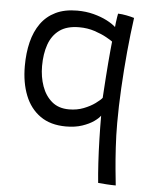

<svg xmlns="http://www.w3.org/2000/svg" viewBox="-54 -593 712 866"><g transform="rotate(5 302.0 -159.5)"><path d="M502.5 227.5Q483 227.5 461.2 226Q439.5 224.5 422.5 223Q418.5 184 415.5 133Q412.5 82 411 26.5Q409.5 -29 409.5 -80.5Q402 -69 381.2 -54.2Q360.5 -39.5 328.8 -28.8Q297 -18 255.5 -18Q185 -18 138.8 -50.8Q92.5 -83.5 69.8 -141Q47 -198.5 47 -273.5Q47 -333 59.2 -382.2Q71.5 -431.5 97.2 -467.5Q123 -503.5 163.5 -523.2Q204 -543 261 -543Q301 -543 335.2 -534Q369.5 -525 395.8 -511.5Q422 -498 437 -484Q437.5 -491 439 -503.8Q440.5 -516.5 442.5 -528.8Q444.5 -541 445.5 -545.5Q463.5 -545 483.8 -541Q504 -537 519 -532.5Q509 -460.5 501.2 -377.5Q493.5 -294.5 489 -211.2Q484.5 -128 484.5 -54Q484.5 2.5 487.8 56.8Q491 111 495.2 155.2Q499.5 199.5 502.5 227.5ZM262 -96Q298.5 -96 328.5 -107.8Q358.5 -119.5 379.8 -135Q401 -150.5 409.5 -161Q410.5 -174.5 412 -200.2Q413.5 -226 415.8 -257.2Q418 -288.5 420.5 -320Q423 -351.5 425.5 -377.5Q428 -403.5 429.5 -417.5Q423.5 -422.5 401.2 -435Q379 -447.5 346.8 -458.2Q314.5 -469 276.5 -469Q220.5 -469 187.2 -444.5Q154 -420 139.2 -377.5Q124.5 -335 124.5 -280.5Q124.5 -231 139.5 -189Q154.5 -147 184.8 -121.5Q215 -96 262 -96Z"/></g></svg>

Font: Grandstander Thin Light
Style: Regular
Weight: 300
Version: Version 1.200